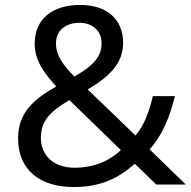

<svg xmlns="http://www.w3.org/2000/svg" viewBox="-20 -745 772 775"><path d="M304 -725C190 -725 120 -667 120 -569C120 -496 164 -444 207 -396C112 -342 53 -288 53 -186C53 -60 140 10 278 10C389 10 461 -28 524 -84L611 0H730L584 -142C634 -197 665 -271 686 -357H597C582 -294 562 -239 527 -198L334 -384C416 -432 477 -487 477 -571C477 -668 411 -725 304 -725ZM301 -653C355 -653 390 -619 390 -571C390 -517 359 -481 280 -436C232 -485 206 -522 206 -570C206 -622 245 -653 301 -653ZM260 -341 468 -139C426 -100 366 -68 281 -68C198 -68 145 -116 145 -189C145 -261 188 -298 260 -341Z"/></svg>

Font: Noto Sans Cypriot
Style: Regular
Weight: 400
Designer: Monotype Design Team
Foundry: Monotype Imaging Inc.
Version: Version 2.002